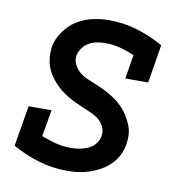

<svg xmlns="http://www.w3.org/2000/svg" viewBox="-66 -591 632 661"><g transform="rotate(10 250.0 -260.0)"><path d="M210 8Q158 8 109 -7Q60 -22 18 -46L42 -188H122L106 -95Q131 -85 156.5 -78.5Q182 -72 210 -72Q225 -72 239.5 -74.5Q254 -77 269 -83.5Q284 -90 294.5 -103Q305 -116 307 -130Q310 -147 303 -162Q296 -177 284 -187Q272 -197 257 -203.5Q242 -210 227.5 -216Q213 -222 198.5 -229Q184 -236 170.5 -244Q157 -252 145 -262Q133 -272 122.5 -283.5Q112 -295 103.5 -308.5Q95 -322 90 -337.5Q85 -353 84 -369.5Q83 -386 85 -403Q90 -431 108 -457Q126 -483 151.5 -499Q177 -515 206 -521.5Q235 -528 264 -528Q316 -528 364.5 -513Q413 -498 455 -474L433 -340H353L367 -424Q344 -434 318 -441Q292 -448 265 -448Q251 -448 236.5 -445.5Q222 -443 209 -436Q196 -429 186.5 -416.5Q177 -404 174 -390Q171 -373 178 -358.5Q185 -344 196.5 -333.5Q208 -323 223 -316.5Q238 -310 253 -304Q268 -298 282.5 -291Q297 -284 310.5 -276Q324 -268 336.5 -258Q349 -248 359 -236.5Q369 -225 377 -211.5Q385 -198 391 -183Q397 -168 398 -151Q399 -134 396 -117Q393 -98 384 -79.5Q375 -61 360 -46Q345 -31 326.5 -20.5Q308 -10 288.5 -3.5Q269 3 249.5 5.5Q230 8 210 8Z"/></g></svg>

Font: Iosevka Curly Slab Medium
Style: Italic
Weight: 500
Italic angle: -9°
Monospace: yes
Designer: Belleve Invis
Foundry: Belleve Invis
Version: Version 22.1.2; ttfautohint (v1.8.4)